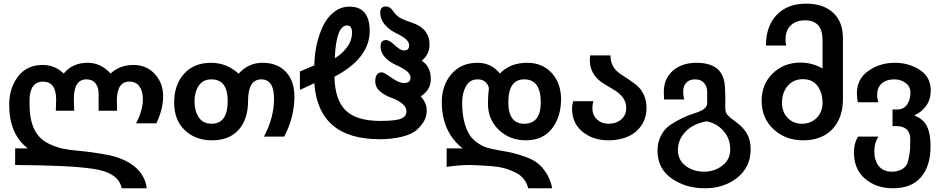

<svg xmlns="http://www.w3.org/2000/svg" viewBox="-20 -760 5091 1040"><path d="M282.2 -160.2Q282.2 -164.6 283.2 -189.9Q284.2 -215.3 284.2 -220.2Q284.2 -317.9 212.9 -317.9Q158.2 -317.9 145 -259.8Q140.1 -237.8 140.1 -228V-193.8Q140.1 -109.4 167.5 -56.2Q194.8 -2.9 252 22Q289.1 38.6 321 45.4Q353 52.2 408.2 57.1Q484.4 64 567.9 80.1Q606.9 87.9 641.4 102.3Q675.8 116.7 704.6 138.7Q733.4 160.6 752 191.7Q770.5 222.7 774.9 259.8H639.2Q622.6 173.3 480 153.8Q355 135.3 62 133.8V43.9H130.9Q29.8 -32.7 29.8 -192.9Q29.8 -283.2 78.1 -346.2Q125.5 -408.2 211.9 -408.2Q276.4 -408.2 325.2 -361.8Q373 -419.9 454.1 -419.9Q526.9 -419.9 579.1 -361.8Q629.4 -408.2 703.1 -408.2Q773.4 -408.2 818.6 -359.1Q863.8 -310.1 863.8 -237.8Q863.8 -171.4 827.1 -91.8H716.8Q753.9 -161.6 753.9 -223.1Q753.9 -265.1 735.6 -291.5Q717.3 -317.9 680.2 -317.9Q612.8 -317.9 612.8 -212.9Q612.8 -210 613.3 -200.4Q613.8 -190.9 613.8 -184.1V-160.2H514.2V-252Q514.2 -287.1 497.3 -308.6Q480.5 -330.1 448.2 -330.1Q379.9 -330.1 379.9 -223.1Q379.9 -217.3 380.9 -191.4Q381.8 -165.5 381.8 -160.2Z M1401.4 -419.9Q1482.9 -419.9 1528.8 -370.6Q1574.7 -321.3 1574.7 -237.8Q1574.7 -125.5 1519.5 -20H1409.7Q1464.4 -123 1464.4 -225.1Q1464.4 -330.1 1395.5 -330.1Q1323.7 -330.1 1323.7 -213.9Q1323.7 -115.2 1273.2 -57.6Q1222.7 0 1128.4 0Q1037.1 0 979.5 -56.2Q923.3 -110.8 923.3 -204.1Q923.3 -300.3 976.8 -360.1Q1030.3 -419.9 1123.5 -419.9Q1207.5 -419.9 1272.5 -360.8Q1325.7 -419.9 1401.4 -419.9ZM1033.7 -212.9Q1033.7 -158.7 1056.6 -124.3Q1079.6 -89.8 1126.5 -89.8Q1213.4 -89.8 1213.4 -212.9Q1213.4 -330.1 1125.5 -330.1Q1079.1 -330.1 1056.6 -295.9Q1033.7 -261.2 1033.7 -212.9Z M1791.5 -344.2Q1794.4 -218.3 1852.8 -161.6Q1911.1 -105 2039.6 -105Q2122.6 -105 2152.3 -117.2Q2181.6 -129.4 2181.6 -155.8Q2181.6 -182.1 2155.3 -201.7Q2128.9 -221.2 2096.7 -231.9Q2066.4 -241.7 2038.6 -265.1Q2012.7 -286.6 2012.7 -320.8Q2012.7 -368.2 2049.3 -368.2Q2059.1 -368.2 2100.6 -338.9Q2141.1 -310.1 2168.5 -310.1Q2203.6 -310.1 2203.6 -338.9Q2203.6 -351.1 2195.6 -362.3Q2187.5 -373.5 2172.6 -382.8Q2157.7 -392.1 2147.7 -397.5Q2137.7 -402.8 2122.6 -409.2Q2089.8 -423.8 2065.7 -449.2Q2041.5 -474.6 2041.5 -508.8Q2041.5 -543 2071.3 -543Q2089.4 -543 2118.7 -515.1Q2148.4 -486.8 2168.5 -486.8Q2196.3 -486.8 2196.3 -514.2Q2196.3 -525.4 2189 -536.1Q2181.6 -546.9 2169.7 -555.2Q2157.7 -563.5 2146.2 -569.8Q2134.8 -576.2 2123 -582Q2121.6 -582.5 2120.6 -583Q2119.6 -583.5 2118.7 -584Q2087.4 -599.6 2063.5 -627.9Q2039.6 -656.2 2039.6 -691.9Q2039.6 -725.1 2070.3 -725.1Q2087.9 -725.1 2101.6 -710L2122.6 -683.1Q2138.7 -664.1 2173.3 -650.9L2230.5 -629.9Q2306.6 -596.7 2306.6 -518.1Q2306.6 -465.8 2264.6 -431.2Q2313.5 -398.9 2313.5 -333Q2313.5 -271.5 2259.3 -238.8Q2291.5 -200.7 2291.5 -164.1Q2291.5 -131.8 2279.3 -108.6Q2267.1 -85.4 2243.7 -62Q2215.8 -34.2 2159.7 -20Q2103.5 -5.9 2036.6 -5.9Q1704.1 -5.9 1682.6 -309.1L1604.5 -272.9V-373L1682.6 -405.8Q1683.1 -461.9 1695.1 -516.4Q1707 -570.8 1729.2 -618.2Q1751.5 -665.5 1789.1 -694.8Q1826.7 -724.1 1873.5 -724.1Q1982.4 -724.1 1982.4 -591.8Q1982.4 -444.8 1791.5 -344.2ZM1793.5 -444.8Q1831.1 -465.8 1858.9 -502.9Q1886.7 -540 1886.7 -583Q1886.7 -622.1 1860.4 -622.1Q1800.8 -622.1 1793.5 -444.8Z M2835.4 -419.9Q2918.5 -419.9 2968.8 -364.3Q3019 -308.6 3019 -223.1Q3019 -127 2970.2 -64Q2920.9 0 2829.1 0Q2741.2 0 2682.1 -56.4Q2623 -112.8 2623 -199.2Q2623 -241.2 2628.4 -283.2Q2615.2 -330.1 2567.4 -330.1Q2523.4 -330.1 2503.4 -292Q2483.4 -254.4 2483.4 -204.1Q2483.4 -94.7 2523.4 -29.8Q2537.1 -7.3 2564 12Q2590.8 31.2 2618.2 40Q2638.2 46.4 2691.2 55.7Q2744.1 64.9 2755.4 67.9Q2785.6 75.2 2827.1 89.8Q2868.2 105 2894 125.5Q2919.9 146 2941.4 181.2Q2962.4 215.3 2971.2 259.8H2841.3Q2825.2 197.8 2767.1 171.9Q2735.4 157.2 2708 150.1Q2680.7 143.1 2643.1 140.1Q2560.5 133.8 2523.4 133.8Q2466.8 133.8 2399.4 144V43.9H2486.3Q2373 -44.9 2373 -208Q2373 -297.9 2425.3 -358.9Q2477.5 -419.9 2566.4 -419.9Q2641.6 -419.9 2687.5 -361.8Q2744.1 -419.9 2835.4 -419.9ZM2909.2 -206.1Q2909.2 -330.1 2819.3 -330.1Q2733.4 -330.1 2733.4 -206.1Q2733.4 -89.8 2819.3 -89.8Q2909.2 -89.8 2909.2 -206.1Z M3275.9 -89.8Q3317.9 -89.8 3345 -113Q3372.1 -136.2 3372.1 -175.8Q3372.1 -235.4 3301.8 -275.9Q3250 -305.7 3235.4 -316.9Q3179.7 -358.9 3175.3 -422.9Q3174.8 -429.2 3174.8 -436Q3174.8 -437.5 3176.8 -460H3286.6Q3286.6 -397.5 3336.9 -361.8Q3342.3 -357.9 3358.6 -347.4Q3375 -336.9 3384.8 -330.1Q3387.2 -328.1 3397.2 -321.3Q3407.2 -314.5 3409.9 -312.5Q3412.6 -310.5 3420.7 -304.4Q3428.7 -298.3 3431.9 -295.2Q3435.1 -292 3441.2 -285.9Q3447.3 -279.8 3450.7 -274.9Q3454.1 -270 3458.5 -262.9Q3462.9 -255.9 3466.8 -248Q3481.9 -215.3 3481.9 -176.8Q3481.9 -121.1 3454.1 -80.3Q3426.3 -39.6 3380.4 -19.8Q3334.5 0 3275.9 0Q3192.4 0 3135.7 -45.9Q3078.6 -92.3 3078.6 -172.9Q3078.6 -190.4 3085 -211.9H3194.8Q3189 -198.7 3189 -172.9Q3189 -136.2 3213.9 -113Q3238.8 -89.8 3275.9 -89.8Z M3575.7 -262.2Q3575.7 -335 3625.2 -377.4Q3674.8 -419.9 3752 -419.9Q3825.7 -419.9 3864.3 -388.2Q3902.8 -356.4 3906.7 -290Q3908.7 -257.8 3908.7 -226.1V-173.8Q3908.7 -161.6 3912.4 -151.6Q3916 -141.6 3925.3 -132.6Q3934.6 -123.5 3939.7 -119.4Q3944.8 -115.2 3957.5 -106Q3978 -91.3 3991.7 -78.6Q4005.4 -65.9 4018.8 -47.1Q4032.2 -28.3 4039.1 -4.2Q4045.9 20 4045.9 49.8Q4045.9 146 3971.7 204.1Q3900.4 259.8 3797.9 259.8Q3694.8 259.8 3618.7 207Q3541.5 153.8 3541.5 56.2Q3541.5 9.8 3561.3 -27.1Q3581.1 -64 3611.8 -84Q3676.3 -126.5 3740.7 -146Q3810.5 -167 3810.5 -199.2V-261.2Q3810.5 -292.5 3793.2 -311.3Q3775.9 -330.1 3745.6 -330.1Q3714.8 -330.1 3697.8 -312.5Q3680.7 -294.9 3680.7 -264.2Q3680.7 -238.3 3686.5 -221.2H3576.7Q3575.7 -230 3575.7 -262.2ZM3651.9 51.8Q3651.9 106 3693.1 137.9Q3734.4 169.9 3793.9 169.9Q3849.6 169.9 3892.6 137.2Q3935.5 104.5 3935.5 48.8Q3935.5 -9.3 3898.7 -51Q3861.8 -92.8 3807.6 -103Q3767.1 -96.2 3732.4 -77.1Q3697.8 -58.1 3674.8 -23.9Q3651.9 10.3 3651.9 51.8Z M4346.7 -740.2Q4439 -740.2 4492.4 -691.4Q4545.9 -642.6 4545.9 -553.2V-224.1Q4545.9 -121.1 4488.8 -60.5Q4431.6 0 4330.6 0Q4234.4 0 4169.9 -60.1Q4105.5 -120.1 4105.5 -213.9Q4105.5 -303.7 4165.5 -362.3Q4225.6 -420.9 4315.9 -420.9Q4379.4 -420.9 4435.5 -389.2V-542Q4435.5 -649.9 4340.8 -649.9Q4292 -649.9 4263.4 -622.6Q4234.9 -595.2 4234.9 -546.9Q4234.9 -526.4 4238.8 -513.2H4128.9Q4128.9 -617.7 4186.8 -679Q4244.6 -740.2 4346.7 -740.2ZM4323.7 -89.8Q4372.6 -89.8 4404.1 -121.8Q4435.5 -153.8 4435.5 -203.1Q4435.5 -256.8 4408.7 -293.9Q4381.8 -331.1 4329.6 -331.1Q4277.3 -331.1 4246.6 -294.7Q4215.8 -258.3 4215.8 -203.1Q4215.8 -154.3 4245.8 -122.1Q4275.9 -89.8 4323.7 -89.8Z M4715.8 58.1Q4715.8 109.4 4740.2 139.6Q4764.6 169.9 4812.5 169.9Q4837.9 169.9 4858.6 160.2Q4879.4 150.4 4889.6 134.8Q4897 124 4902.3 97.4Q4907.7 70.8 4909.7 47.9Q4910.6 35.6 4910.6 -4.9Q4910.6 -77.1 4833.5 -77.1H4814.5V-167H4839.8Q4874.5 -167 4893.1 -193.4Q4911.6 -219.7 4911.6 -258.8Q4911.6 -291 4885.7 -310.5Q4859.9 -330.1 4824.7 -330.1Q4782.2 -330.1 4756.8 -308.6Q4731.4 -287.1 4731.4 -247.1Q4731.4 -224.1 4737.8 -206.1H4627.4Q4621.6 -225.6 4621.6 -254.9Q4621.6 -332.5 4683.6 -376Q4746.1 -419.9 4826.7 -419.9Q4902.8 -419.9 4961.9 -381.8Q5021.5 -343.3 5021.5 -270Q5021.5 -221.2 4996.6 -186.5Q4971.7 -151.9 4931.6 -134.8Q4980.5 -116.7 5000.5 -76.7Q5020.5 -36.6 5020.5 32.2Q5020.5 138.7 4969 199.2Q4917.5 259.8 4816.9 259.8Q4726.1 259.8 4665.5 208Q4605.5 156.7 4605.5 65.9Q4605.5 16.1 4627.4 -20H4737.8Q4715.8 14.6 4715.8 58.1Z"/></svg>

Font: Miedinger*
Style: Bold
Weight: 700
Version: Version 001.000